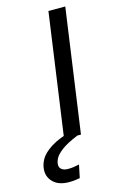

<svg xmlns="http://www.w3.org/2000/svg" viewBox="-223 -747 652 1035"><g transform="rotate(-15 103.0 -229.0)"><path d="M159 -689H253L156 0H62ZM122 -35 136 0Q73 26 43 49Q13 72 3.5 91Q-6 110 -6 126Q-6 142 6.5 151.5Q19 161 41 161Q58 161 72 159Q86 157 104 153L89 225Q74 228 60 229.5Q46 231 28 231Q-26 231 -56 204Q-86 177 -86 137Q-86 107 -69.5 76.5Q-53 46 -8 17Q37 -12 122 -35Z"/></g></svg>

Font: Fira Sans Variable
Style: Italic
Weight: 397
Italic angle: -8°
Designer: Carrois Corporate & Edenspiekermann AG
Foundry: Carrois Corporate GbR & Edenspiekermann AG
Version: Version 4.202